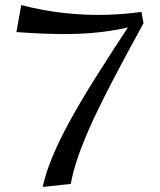

<svg xmlns="http://www.w3.org/2000/svg" viewBox="-20 -729 633 760"><path d="M149 11Q161 -44 186.5 -106Q212 -168 254 -245.5Q296 -323 359.5 -424Q423 -525 511 -658L548 -637Q497 -544 455 -465Q413 -386 380 -319.5Q347 -253 323 -196.5Q299 -140 283.5 -92Q268 -44 260 -1ZM548 -637Q479 -616 413 -606.5Q347 -597 284 -595Q221 -593 161 -595.5Q101 -598 45 -602L64 -709Q152 -686 238.5 -677Q325 -668 402.5 -670.5Q480 -673 540 -682Z"/></svg>

Font: Marhey Light Light
Style: Regular
Weight: 300
Version: Version 1.000